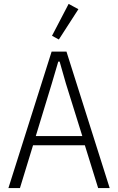

<svg xmlns="http://www.w3.org/2000/svg" viewBox="-20 -962 605 982"><path d="M482 0 414 -219H149L82 0H23L244 -698H320L541 0ZM317 -535 285 -647H278L245 -535L163 -266H401ZM281 -760 246 -779 331 -942 381 -915Z"/></svg>

Font: IBM Plex Sans Cond Light
Style: Regular
Weight: 300
Width: 3
Designer: Mike Abbink, Paul van der Laan, Pieter van Rosmalen
Foundry: Bold Monday
Version: Version 1.3